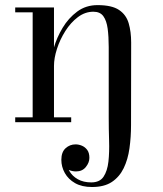

<svg xmlns="http://www.w3.org/2000/svg" viewBox="-20 -490 652 770"><path d="M349 260Q308.5 260 281.2 244.5Q254 229 240 204Q226 179 226 151Q226 120 243 104.5Q260 89 283 89Q295.5 89 308.2 94.2Q321 99.5 329.8 111.2Q338.5 123 338.5 143Q338.5 162 324.2 179.8Q310 197.5 285 197.5Q270.5 197.5 257.2 192Q244 186.5 235.5 176.2Q227 166 227 151H246Q246 174.5 257.8 195.2Q269.5 216 292 228.8Q314.5 241.5 346 241.5Q380 241.5 395.2 218.8Q410.5 196 414.8 158.2Q419 120.5 417.5 74Q416 27.5 416 -20V-301L506 -319.5L505.5 11.5Q505.5 60 499.2 104.8Q493 149.5 476 184.5Q459 219.5 428.5 239.8Q398 260 349 260ZM41 0V-19.5H265.5V0ZM111 0V-440.5H41V-460H196.5V0ZM184 -225.5Q184 -256.5 195.8 -297.8Q207.5 -339 231 -378.2Q254.5 -417.5 289.5 -443.5Q324.5 -469.5 371 -469.5Q428.5 -469.5 457.2 -450.2Q486 -431 496 -397Q506 -363 506 -319.5L416 -301Q416 -343 411.8 -375Q407.5 -407 394.5 -425Q381.5 -443 354.5 -443Q321 -443 292.2 -421.2Q263.5 -399.5 242 -365.5Q220.5 -331.5 208.5 -294.2Q196.5 -257 196.5 -225.5Z"/></svg>

Font: Bodoni Moda SC
Style: Regular
Weight: 400
Designer: Owen Earl
Foundry: indestructible type
Version: Version 2.005